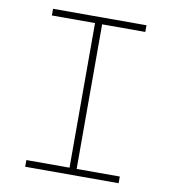

<svg xmlns="http://www.w3.org/2000/svg" viewBox="-80 -780 761 850"><g transform="rotate(10 300.0 -355.0)"><path d="M90 0V-30H284V-680H90V-710H510V-680H316V-30H510V0Z"/></g></svg>

Font: Geist Mono Thin
Style: Regular
Weight: 100
Monospace: yes
Designer: Basement.studio, Andrés Briganti, Mateo Zaragoza
Foundry: Basement.studio, Vercel, Andrés Briganti, Guido Ferreyra, Mateo Zaragoza
Version: Version 1.500; ttfautohint (v1.8.4.7-5d5b)